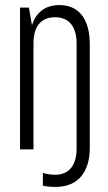

<svg xmlns="http://www.w3.org/2000/svg" viewBox="-20 -589 425 757"><path d="M59 -559V0H112V-418C112 -479 137 -521 197 -521C256 -521 282 -479 282 -418V-3C282 58 256 100 197 100C183 100 167 98 149 93V143C167 147 183 148 199 148C290 148 332 87 334 0V-414C334 -506 297 -569 214 -569C157 -569 122 -539 106 -490L94 -559Z"/></svg>

Font: Modon Arabic
Style: Regular
Weight: 400
Designer: Ahmedzaza
Foundry: Ahmedzaza
Version: Version 2.010